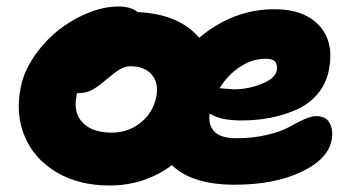

<svg xmlns="http://www.w3.org/2000/svg" viewBox="-20 -553 1081 585"><path d="M314 12.2Q219.7 12.2 151.6 -28.6Q83.5 -69.3 55.2 -137.5Q26.9 -205.6 43 -286.1Q52.2 -334 83.3 -379.9Q114.3 -425.8 155.5 -459Q196.8 -492.2 246.1 -512.7Q295.4 -533.2 339.8 -533.2Q378.9 -533.2 399.9 -516.1Q525.4 -510.3 586.9 -438Q690.9 -524.9 815.9 -524.9Q907.2 -524.9 953.1 -474.6Q999 -424.3 981.9 -338.9Q973.6 -297.4 947.5 -266.6Q921.4 -235.8 883.3 -219Q845.2 -202.1 803.7 -194.1Q762.2 -186 715.8 -186Q650.9 -186 619.1 -207Q613.3 -174.3 632.3 -153.1Q651.4 -131.8 700.2 -131.8Q752 -131.8 794.7 -142.3Q837.4 -152.8 859.9 -165.5Q882.3 -178.2 905 -188.7Q927.7 -199.2 943.8 -199.2Q973.6 -199.2 984.9 -177.2Q996.1 -155.3 990.2 -125Q978.5 -66.9 896.7 -28.6Q814.9 9.8 694.8 9.8Q564.9 9.8 503.9 -49.8Q419.9 12.2 314 12.2ZM789.1 -374Q749 -374 711.7 -349.6Q674.3 -325.2 648.9 -284.2Q688.5 -280.8 691.9 -280.8Q735.8 -280.8 777.1 -297.4Q818.4 -314 823.2 -337.9Q826.2 -356.4 818.1 -365.2Q810.1 -374 789.1 -374ZM212.9 -258.8Q203.1 -209 232.2 -179Q261.2 -148.9 320.8 -148.9Q370.6 -148.9 408.4 -179.2Q446.3 -209.5 456.1 -257.8Q464.4 -299.8 442.6 -325.4Q420.9 -351.1 377.9 -351.1Q373.5 -351.1 369.4 -350.6Q365.2 -350.1 360.8 -348.4Q356.4 -346.7 353.3 -345.7Q350.1 -344.7 345 -341.6Q339.8 -338.4 337.2 -336.7Q334.5 -335 328.6 -330.3Q322.8 -325.7 320.1 -323.7Q317.4 -321.8 310.1 -315.7Q302.7 -309.6 299.8 -307.1Q273.9 -285.2 256.6 -277.1Q239.3 -269 215.8 -269H214.8Q212.9 -263.2 212.9 -258.8Z"/></svg>

Font: Shantell Sans Normal
Style: Italic
Weight: 800
Italic angle: -11.31°
Designer: Stephen Nixon, Anya Danilova, Shantell Martin
Foundry: Arrow Type
Version: Version 1.006;[559af2be0]